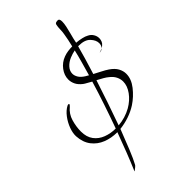

<svg xmlns="http://www.w3.org/2000/svg" viewBox="-269 -765 1076 1076"><g transform="rotate(-45 269.0 -227.5)"><path d="M208 1Q163 1 123.5 -14.5Q84 -30 58.5 -63Q33 -96 30 -147Q29 -173 40.5 -204Q52 -235 72.5 -262Q93 -289 118 -302Q122 -304 125 -304Q131 -304 131 -300Q131 -297 122 -288Q91 -263 79.5 -223.5Q68 -184 68 -146Q68 -102 89 -74Q110 -46 144.5 -33Q179 -20 218 -20Q243 -89 267 -160.5Q291 -232 311 -299Q298 -307 285.5 -313.5Q273 -320 265 -326Q243 -343 233.5 -362.5Q224 -382 224 -402Q224 -435 246 -464.5Q268 -494 303 -507Q319 -513 337 -515.5Q355 -518 371 -518Q382 -563 387 -596Q390 -610 390.5 -631Q391 -652 394 -666Q396 -675 403 -677Q410 -679 417 -679Q430 -679 430 -656Q430 -641 425.5 -619.5Q421 -598 415.5 -578Q410 -558 407 -545Q405 -534 401 -517Q423 -515 443 -510.5Q463 -506 475 -499Q492 -491 501.5 -475.5Q511 -460 511 -443Q511 -433 507 -422Q503 -411 493 -403Q488 -398 480 -394Q470 -384 453 -384Q455 -384 456 -384.5Q457 -385 458 -385Q470 -389 480 -394Q491 -405 491 -424Q491 -448 469 -471.5Q447 -495 400 -495Q397 -495 395 -495Q386 -462 373.5 -418.5Q361 -375 345 -325Q365 -314 387 -303Q409 -292 425 -281Q453 -262 465 -240Q477 -218 477 -195Q477 -154 446 -114.5Q415 -75 374 -48Q343 -28 307 -16Q271 -4 235 0Q210 65 188.5 118Q167 171 151 200Q150 203 142 210Q134 217 127.5 221.5Q121 226 123 223Q144 174 166 117.5Q188 61 210 1ZM304 -348Q311 -343 323 -337Q335 -379 346 -418Q357 -457 365 -492Q344 -488 322 -479Q296 -468 279.5 -449.5Q263 -431 263 -409Q263 -394 272.5 -378Q282 -362 304 -348ZM394 -251Q385 -259 368.5 -268.5Q352 -278 333 -288Q312 -223 288.5 -154Q265 -85 242 -21Q269 -23 295.5 -31Q322 -39 345 -52Q385 -75 409.5 -109Q434 -143 434 -177Q434 -197 424.5 -216Q415 -235 394 -251Z"/></g></svg>

Font: Love Light
Style: Regular
Weight: 400
Designer: Robert E. Leuschke
Foundry: Robert E. Leuschke
Version: Version 1.010; ttfautohint (v1.8.3)